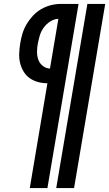

<svg xmlns="http://www.w3.org/2000/svg" viewBox="-20 -755 557 980"><path d="M267 205 426 -735H517L358 205ZM132 205 222 -330Q197 -330 173.5 -336.5Q150 -343 131 -356.5Q112 -370 100 -390.5Q88 -411 82.5 -434Q77 -457 78 -482Q79 -507 83 -532Q87 -558 94.5 -583Q102 -608 115.5 -631Q129 -654 148 -674.5Q167 -695 190.5 -708.5Q214 -722 239.5 -728.5Q265 -735 291 -735H381L222 205ZM235 -405 278 -659Q256 -658 236.5 -645.5Q217 -633 203.5 -614.5Q190 -596 183.5 -575Q177 -554 173 -532Q169 -512 169 -490.5Q169 -469 175.5 -450.5Q182 -432 198 -419Q214 -406 235 -405Z"/></svg>

Font: iosevka_custom_sans_ss08 XBd
Style: Italic
Weight: 800
Italic angle: -10°
Designer: Belleve Invis
Foundry: Belleve Invis
Version: Version 10.3.0; ttfautohint (v1.8.3)